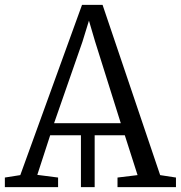

<svg xmlns="http://www.w3.org/2000/svg" viewBox="-24 -770 744 790"><path d="M-4 0V-39.5L59.5 -49.5L313.5 -750H398L635 -49.5L700 -39.5V0H459.5V-39.5L542 -49.5L489.5 -213.5H365.5V0H309V-213.5H182.5L129.5 -50.5L215 -39.5V0ZM198.5 -263H473L367 -600L342 -685L315 -597.5Z"/></svg>

Font: Merriweather 36pt Light
Style: Regular
Weight: 300
Designer: Eben Sorkin
Foundry: Eben Sorkin
Version: Version 2.100